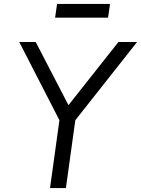

<svg xmlns="http://www.w3.org/2000/svg" viewBox="-20 -959 719 979"><path d="M235 0 283 -346 78 -745H162L343 -396L311 -400L584 -745H679L364 -346L316 0ZM261 -869 271 -939H541L531 -869Z"/></svg>

Font: Plus Jakarta Sans
Style: Italic
Weight: 400
Italic angle: -8°
Designer: Gumpita Rahayu
Foundry: Tokotype
Version: Version 2.006